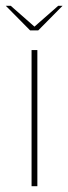

<svg xmlns="http://www.w3.org/2000/svg" viewBox="-39 -643 236 663"><path d="M-19 -623H-2L80 -551L162 -623H177L93 -538H65ZM70 -470H90V0H70Z"/></svg>

Font: Smooch Sans Thin Thin
Style: Regular
Weight: 250
Version: Version 1.010